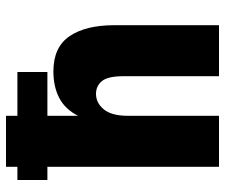

<svg xmlns="http://www.w3.org/2000/svg" viewBox="-75 -675 750 640"><g transform="rotate(-90 300.0 -355.0)"><path d="M64 0V-710H234V-470Q256 -513 293.5 -532.5Q331 -552 382 -552Q463 -552 499.5 -498Q536 -444 536 -349V0H366V-318Q366 -371 349.5 -390.5Q333 -410 307 -410Q277 -410 255.5 -384Q234 -358 234 -304V0ZM20 -572V-672H380V-572Z"/></g></svg>

Font: Geist Mono UltraBlack
Style: Regular
Weight: 900
Monospace: yes
Designer: Basement.studio, Andrés Briganti, Mateo Zaragoza
Foundry: Basement.studio, Vercel, Andrés Briganti, Guido Ferreyra, Mateo Zaragoza
Version: Version 1.400; ttfautohint (v1.8.4.7-5d5b)